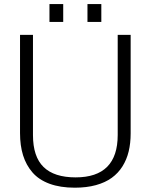

<svg xmlns="http://www.w3.org/2000/svg" viewBox="-20 -895 728 927"><path d="M218.8 -789.1V-875.5H285.2V-789.1ZM402.3 -789.1V-875.5H469.2V-789.1ZM341.3 11.2Q271 11.2 219.2 -7.8Q167.5 -26.9 136.7 -62.5Q106 -98.1 91.3 -145.3Q76.7 -192.4 76.7 -252.4V-726.6H139.2V-242.7Q139.2 -138.7 190.4 -88.6Q241.7 -38.6 345.2 -38.6Q548.3 -38.6 548.3 -243.2V-726.6H610.8V-251.5Q610.8 -203.6 601.3 -164.1Q591.8 -124.5 571.3 -91.8Q550.8 -59.1 519.5 -36.4Q488.3 -13.7 443.1 -1.2Q397.9 11.2 341.3 11.2Z"/></svg>

Font: Oxygen Light
Style: Regular
Weight: 300
Designer: vernon adams
Foundry: Vernon Adams
Version: Version Release 0.2.3 webfont; ttfautohint (v0.93.3-1d66) -l